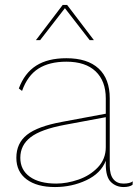

<svg xmlns="http://www.w3.org/2000/svg" viewBox="-20 -745 557 775"><path d="M516 -13 515 1Q502 10 479 10Q449 10 428 -10Q407 -30 407 -82V-96Q387 -45 328.5 -17.5Q270 10 202 10Q129 10 87.5 -21Q46 -52 46 -108Q46 -167 89 -201Q132 -235 230 -253L407 -286V-348Q407 -418 366 -457Q325 -496 248 -496Q179 -496 135 -468Q91 -440 69 -378L56 -388Q79 -450 126 -480Q173 -510 248 -510Q333 -510 378 -468.5Q423 -427 423 -348V-76Q423 -40 437.5 -22Q452 -4 478 -4Q504 -4 516 -13ZM407 -151V-272L241 -241Q145 -223 103.5 -191Q62 -159 62 -108Q62 -59 100.5 -31.5Q139 -4 207 -4Q250 -4 296.5 -20Q343 -36 375 -69.5Q407 -103 407 -151ZM342 -583 242 -712 142 -583H125L233 -725H251L359 -583Z"/></svg>

Font: Work Sans Thin
Style: Regular
Weight: 260
Designer: Wei Huang
Foundry: Wei Huang
Version: Version 1.500